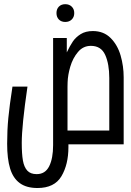

<svg xmlns="http://www.w3.org/2000/svg" viewBox="-20 -706 640 940"><path d="M15 -2.5Q15 -68.5 20.8 -128.5Q26.5 -188.5 41 -282H114.5Q86.5 -91 86.5 -6.5Q86.5 47.5 92.2 80Q98 112.5 113.8 129.5Q129.5 146.5 159.5 146.5Q201.5 146.5 220.8 108Q240 69.5 240 4.5V-520H307V-449.5Q322 -481 336.2 -502.2Q350.5 -523.5 374.8 -538.8Q399 -554 434.5 -554Q487.5 -554 521.5 -520Q555.5 -486 570.5 -434.2Q585.5 -382.5 585.5 -327.5V0.5H315V14Q315 99 280.8 156.8Q246.5 214.5 163.5 214.5Q109.5 214.5 76.8 190.5Q44 166.5 29.5 119Q15 71.5 15 -2.5ZM515 -67V-324Q515 -393 495 -437.2Q475 -481.5 425 -481.5Q387 -481.5 361.8 -451.5Q336.5 -421.5 324.2 -380Q312 -338.5 311 -303L310.5 -281.5V-67ZM256.5 -642Q256.5 -661.5 268.2 -673.5Q280 -685.5 299.5 -685.5Q319 -685.5 331.2 -673.5Q343.5 -661.5 343.5 -642Q343.5 -622.5 331.2 -610.5Q319 -598.5 299.5 -598.5Q280 -598.5 268.2 -610.5Q256.5 -622.5 256.5 -642Z"/></svg>

Font: JuliaMono Light
Style: Regular
Weight: 300
Monospace: yes
Designer: cormullion
Foundry: corm
Version: Version 0.054; ttfautohint (v1.8.4)